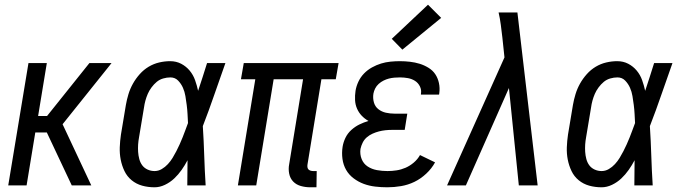

<svg xmlns="http://www.w3.org/2000/svg" viewBox="-20 -788 2890 816"><path d="M15 0 101 -520H179L142 -295H180L360 -520H454L443 -506L246 -260L368 0H285L179 -225H130L93 0Z M637 8Q609 8 584 1Q559 -6 539.5 -22Q520 -38 509 -61Q498 -84 493 -109.5Q488 -135 489 -162Q490 -189 494 -216L515 -342Q519 -365 526 -388Q533 -411 545 -432.5Q557 -454 574 -473Q591 -492 612 -504.5Q633 -517 656.5 -522.5Q680 -528 703 -528Q729 -528 750 -517Q771 -506 786 -488Q801 -470 809 -447.5Q817 -425 822 -402Q832 -432 841.5 -461.5Q851 -491 860 -520H938Q914 -453 891 -386Q868 -319 842 -252Q846 -189 848 -126Q850 -63 854 0H776Q776 -27 776.5 -53.5Q777 -80 777 -107Q766 -86 752 -66Q738 -46 720.5 -29.5Q703 -13 681 -2.5Q659 8 637 8ZM637 -61Q653 -61 667.5 -69.5Q682 -78 693.5 -90.5Q705 -103 713.5 -117Q722 -131 729.5 -145.5Q737 -160 743.5 -174.5Q750 -189 756 -204Q762 -219 767.5 -234Q773 -249 779 -265Q778 -284 777 -303.5Q776 -323 773.5 -342Q771 -361 768 -379.5Q765 -398 757.5 -415Q750 -432 737 -445.5Q724 -459 704 -459Q689 -459 673.5 -454.5Q658 -450 646 -440Q634 -430 624 -416.5Q614 -403 608 -389Q602 -375 598 -360.5Q594 -346 592 -331L571 -205Q568 -189 567 -173.5Q566 -158 567 -142.5Q568 -127 572 -112Q576 -97 584.5 -85.5Q593 -74 607 -67.5Q621 -61 637 -61Z M1299 8Q1278 8 1258.5 2.5Q1239 -3 1226 -16.5Q1213 -30 1209 -50Q1205 -70 1209 -90L1268 -451H1143L1069 0H991L1065 -451H1004L1016 -520H1419L1407 -451H1346L1287 -90Q1286 -84 1286.5 -78.5Q1287 -73 1290 -69Q1293 -65 1299 -63Q1305 -61 1311 -61H1326L1325 8Z M1626 8Q1600 8 1574.5 5Q1549 2 1526 -6.5Q1503 -15 1483 -30Q1463 -45 1451 -66Q1439 -87 1435.5 -112.5Q1432 -138 1436 -164Q1439 -183 1448 -202Q1457 -221 1473 -235.5Q1489 -250 1507.5 -259Q1526 -268 1546 -274Q1530 -283 1517.5 -296Q1505 -309 1497.5 -326Q1490 -343 1489 -362.5Q1488 -382 1491 -402Q1494 -421 1503 -440.5Q1512 -460 1527 -475.5Q1542 -491 1561 -501.5Q1580 -512 1599.5 -518Q1619 -524 1639.5 -526Q1660 -528 1679 -528Q1701 -528 1722.5 -525.5Q1744 -523 1763.5 -517Q1783 -511 1801 -500Q1819 -489 1830 -472.5Q1841 -456 1845.5 -435Q1850 -414 1847 -392L1846 -386H1769V-389Q1772 -406 1764.5 -421Q1757 -436 1743.5 -444.5Q1730 -453 1713.5 -456Q1697 -459 1680 -459Q1668 -459 1656 -458Q1644 -457 1632.5 -454Q1621 -451 1610 -445.5Q1599 -440 1589.5 -431.5Q1580 -423 1574.5 -412Q1569 -401 1567 -390Q1564 -371 1569 -353Q1574 -335 1588 -324Q1602 -313 1620 -309Q1638 -305 1657 -305H1711L1700 -236H1646Q1632 -236 1618 -234.5Q1604 -233 1590.5 -229.5Q1577 -226 1563.5 -220Q1550 -214 1539 -204.5Q1528 -195 1521.5 -182Q1515 -169 1512 -155Q1509 -132 1517 -112Q1525 -92 1542.5 -80.5Q1560 -69 1582 -65Q1604 -61 1627 -61Q1646 -61 1665.5 -64Q1685 -67 1703.5 -75Q1722 -83 1738.5 -97Q1755 -111 1765 -129L1829 -98Q1815 -72 1791.5 -50Q1768 -28 1741 -15Q1714 -2 1684.5 3Q1655 8 1626 8ZM1690 -577 1645 -623 1799 -768 1855 -712Z M1880 0 2124 -544 2115 -629Q2112 -655 2108.5 -682Q2105 -709 2099 -735H2179L2265 0H2185L2143 -414L1960 0Z M2537 8Q2509 8 2484 1Q2459 -6 2439.5 -22Q2420 -38 2409 -61Q2398 -84 2393 -109.5Q2388 -135 2389 -162Q2390 -189 2394 -216L2415 -342Q2419 -365 2426 -388Q2433 -411 2445 -432.5Q2457 -454 2474 -473Q2491 -492 2512 -504.5Q2533 -517 2556.5 -522.5Q2580 -528 2603 -528Q2629 -528 2650 -517Q2671 -506 2686 -488Q2701 -470 2709 -447.5Q2717 -425 2722 -402Q2732 -432 2741.5 -461.5Q2751 -491 2760 -520H2838Q2814 -453 2791 -386Q2768 -319 2742 -252Q2746 -189 2748 -126Q2750 -63 2754 0H2676Q2676 -27 2676.5 -53.5Q2677 -80 2677 -107Q2666 -86 2652 -66Q2638 -46 2620.5 -29.5Q2603 -13 2581 -2.5Q2559 8 2537 8ZM2537 -61Q2553 -61 2567.5 -69.5Q2582 -78 2593.5 -90.5Q2605 -103 2613.5 -117Q2622 -131 2629.5 -145.5Q2637 -160 2643.5 -174.5Q2650 -189 2656 -204Q2662 -219 2667.5 -234Q2673 -249 2679 -265Q2678 -284 2677 -303.5Q2676 -323 2673.5 -342Q2671 -361 2668 -379.5Q2665 -398 2657.5 -415Q2650 -432 2637 -445.5Q2624 -459 2604 -459Q2589 -459 2573.5 -454.5Q2558 -450 2546 -440Q2534 -430 2524 -416.5Q2514 -403 2508 -389Q2502 -375 2498 -360.5Q2494 -346 2492 -331L2471 -205Q2468 -189 2467 -173.5Q2466 -158 2467 -142.5Q2468 -127 2472 -112Q2476 -97 2484.5 -85.5Q2493 -74 2507 -67.5Q2521 -61 2537 -61Z"/></svg>

Font: Iosevka QP
Style: Italic
Weight: 400
Italic angle: -9°
Designer: Belleve Invis
Foundry: Belleve Invis
Version: Version 20.0.0; ttfautohint (v1.8.4)